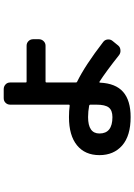

<svg xmlns="http://www.w3.org/2000/svg" viewBox="136 -806 728 1040"><g transform="rotate(-90 500.0 -286.0)"><path d="M385.7 -172.9Q296.9 -172.9 296.9 -111.3Q296.9 -41 385.7 -41Q421.9 -41 437.5 -60.5Q453.1 -80.1 453.1 -127.9V-161.1Q453.1 -165 448.2 -167Q416 -172.9 385.7 -172.9ZM385.7 57.6Q284.2 57.6 231.9 11.7Q179.7 -34.2 179.7 -111.3Q179.7 -189.5 232.9 -232.9Q286.1 -276.4 385.7 -276.4Q419.9 -276.4 448.2 -272.5Q453.1 -272.5 453.1 -276.4V-594.7Q453.1 -609.4 462.9 -619.6Q472.7 -629.9 488.3 -629.9H537.1Q551.8 -629.9 562.5 -620.1Q573.2 -610.4 573.2 -594.7V-509.8Q573.2 -505.9 578.1 -505.9H772.5Q787.1 -505.9 797.4 -495.6Q807.6 -485.4 807.6 -469.7V-439.5Q807.6 -424.8 797.4 -414.1Q787.1 -403.3 772.5 -403.3H578.1Q573.2 -403.3 573.2 -398.4V-239.3Q573.2 -233.4 577.1 -232.4Q665 -189.5 793 -90.8Q804.7 -82 806.2 -66.9Q807.6 -51.8 798.8 -41L773.4 -9.8Q764.6 1 749 2.4Q733.4 3.9 721.7 -4.9Q631.8 -76.2 577.1 -111.3Q576.2 -112.3 574.2 -111.3Q572.3 -110.4 572.3 -108.4Q568.4 -23.4 522 17.1Q475.6 57.6 385.7 57.6Z"/></g></svg>

Font: Rounded-L Mgen+ 1m bold
Style: Bold
Weight: 700
Designer: [Source Han Sans]
Ryoko NISHIZUKA  (kana & ideographs); Paul D. Hunt (Latin, Greek & Cyrillic); Wenlong ZHANG  (bopomofo
Version: Version 1.059.20150602